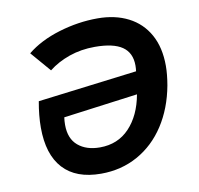

<svg xmlns="http://www.w3.org/2000/svg" viewBox="-68 -634 736 710"><g transform="rotate(-10 300.0 -279.0)"><path d="M561 -346.5Q561 -314.5 554 -274Q538.5 -190 497.5 -127Q456.5 -64 394.5 -29.5Q332.5 5 256.5 5Q162.5 5 114.2 -47.8Q66 -100.5 66 -201.5Q66 -247 75.5 -299L449 -345.5Q450.5 -357 450.5 -367Q450.5 -415 417 -438Q383.5 -461 314 -461Q262.5 -461 218 -445.5Q173.5 -430 140 -403.5L75 -479Q124 -519 196.8 -541Q269.5 -563 342 -563Q408 -563 457.5 -537.8Q507 -512.5 534 -464Q561 -415.5 561 -346.5ZM156 -196Q156 -144 187 -117.8Q218 -91.5 269 -91.5Q336.5 -91.5 380 -137.5Q423.5 -183.5 437.5 -261L158 -224Q156 -210.5 156 -196Z"/></g></svg>

Font: JuliaMono SemiBold
Style: Italic
Weight: 600
Italic angle: -9°
Monospace: yes
Designer: cormullion
Foundry: corm
Version: Version 0.056; ttfautohint (v1.8.4)